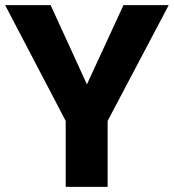

<svg xmlns="http://www.w3.org/2000/svg" viewBox="-31 -731 680 751"><path d="M-11 -711 226 -258V0H390V-258L629 -711H452L309 -401L167 -711Z"/></svg>

Font: Aerodynamic
Style: Bd
Weight: 500
Designer: Google
Version: Version 2.000980; 2014